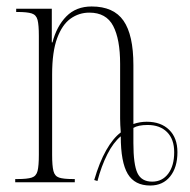

<svg xmlns="http://www.w3.org/2000/svg" viewBox="-20 -563 586 593"><path d="M271 -7Q287 -62 308 -99Q329 -136 353 -154Q352 -164 351.5 -177Q351 -190 351 -197V-366Q351 -442 329.5 -483Q308 -524 256 -524Q224 -524 198 -505.5Q172 -487 156.5 -445Q141 -403 141 -333V-85Q141 -51 145 -35Q149 -19 162.5 -14.5Q176 -10 205 -10H211V0H27V-10H34Q64 -10 78 -14.5Q92 -19 96 -35Q100 -51 100 -85V-452Q100 -486 96 -501.5Q92 -517 78 -521.5Q64 -526 34 -526H30V-536H140V-432H142Q155 -482 185 -512.5Q215 -543 263 -543Q331 -543 361.5 -499Q392 -455 392 -362V-180Q412 -187 433 -187Q477 -187 502.5 -162Q528 -137 528 -93Q528 -46 505.5 -18Q483 10 444 10Q396 10 374.5 -26Q353 -62 353 -142Q330 -123 311.5 -86.5Q293 -50 281 -4ZM450 -2Q481 -2 499.5 -26.5Q518 -51 518 -93Q518 -133 496 -155Q474 -177 436 -177Q407 -177 392 -168V-121Q392 -55 404.5 -28.5Q417 -2 450 -2Z"/></svg>

Font: Noto Serif Display ExtraCondensed ExtraLight
Style: Regular
Weight: 200
Width: 2
Designer: Monotype Design Team
Foundry: Monotype Imaging Inc.
Version: Version 2.009